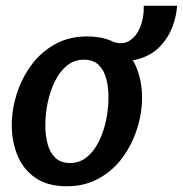

<svg xmlns="http://www.w3.org/2000/svg" viewBox="-20 -637 637 669"><path d="M213 12Q145 12 102.5 -18Q60 -48 40.5 -96.5Q21 -145 21 -201Q21 -255 38.5 -310Q56 -365 89 -410Q122 -455 171 -482.5Q220 -510 283 -510Q352 -510 394 -480Q436 -450 455.5 -401.5Q475 -353 475 -297Q475 -243 457.5 -188Q440 -133 407 -88Q374 -43 325 -15.5Q276 12 213 12ZM224 -69Q257 -69 282 -89Q307 -109 324 -143Q341 -177 349.5 -217.5Q358 -258 358 -298Q358 -334 350 -363.5Q342 -393 323.5 -411Q305 -429 272 -429Q239 -429 214 -409Q189 -389 172 -355Q155 -321 146.5 -281Q138 -241 138 -200Q138 -165 146 -135Q154 -105 173 -87Q192 -69 224 -69ZM367 -494Q403 -479 428.5 -493.5Q454 -508 468 -541.5Q482 -575 481 -617H597Q595 -580 580 -541.5Q565 -503 536 -473.5Q507 -444 463 -431.5Q419 -419 358 -432Z"/></svg>

Font: Rosario
Style: Italic
Weight: 400
Italic angle: -8.05°
Designer: Hector Gatti
Foundry: Omnibus Type
Version: Version 1.201